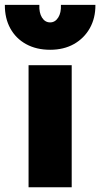

<svg xmlns="http://www.w3.org/2000/svg" viewBox="-55 -790 422 810"><path d="M65.5 0V-515H247.5V0ZM156.5 -580Q98.5 -580 55.2 -603.8Q12 -627.5 -11.5 -670.2Q-35 -713 -34.5 -769.5H111Q109.5 -736 122.2 -715.8Q135 -695.5 156.5 -695.5Q177.5 -695.5 190.5 -715.8Q203.5 -736 202 -769.5H347.5Q348 -714 324 -671.2Q300 -628.5 257 -604.2Q214 -580 156.5 -580Z"/></svg>

Font: Geologica Roman ExtraBold
Style: Regular
Weight: 800
Designer: Sindre Bremnes, Frode Helland
Foundry: Monokrom Skriftforlag AS
Version: Version 1.010;gftools[0.9.28]